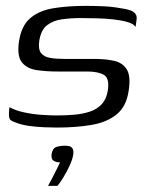

<svg xmlns="http://www.w3.org/2000/svg" viewBox="-20 -424 490 645"><path d="M171.3 4.5Q154.2 4.5 128.7 3.5Q103.1 2.5 77.3 -1.1Q51.4 -4.7 32.4 -12.5Q22 -16 16.6 -19.9Q11.3 -23.8 10.2 -34Q9.2 -44.1 11.7 -64Q32.4 -52.5 62 -46.3Q91.5 -40 121 -38.1Q150.6 -36.2 170.7 -36.2Q201.5 -36.2 230 -38.7Q258.5 -41.2 282.6 -49.3Q306.7 -57.5 322.3 -74.6Q337.9 -91.8 342.1 -120.1Q348.6 -161 329.1 -172.4Q309.6 -183.8 272.7 -183.8H171.7Q135.3 -183.8 103.4 -188.5Q71.4 -193.1 54.2 -213.8Q36.9 -234.4 43.5 -282.8Q51 -336.1 80.7 -362.2Q110.4 -388.2 158.6 -396.2Q206.9 -404.3 270.2 -404.3Q293.3 -404.3 325.1 -403Q357 -401.8 384.5 -396.5Q404.6 -394 417.2 -389.5Q429.8 -385 435.4 -377Q441.1 -369 438.3 -354.3L435.5 -333.6Q428.1 -344.4 408 -350.1Q387.9 -355.8 361 -358.8Q334.2 -361.8 305.3 -362.5Q276.4 -363.3 251.2 -363.3Q218.4 -363.3 188.5 -359.2Q158.6 -355.1 138.1 -339.3Q117.6 -323.6 111.9 -286.9Q108 -258.8 117.6 -246.1Q127.3 -233.3 147.4 -229.7Q167.5 -226.1 193.8 -226.1H296.5Q334.8 -226.1 363.5 -219.6Q392.2 -213.1 405.9 -190.8Q419.7 -168.5 412.4 -120.2Q404.9 -66.5 371.9 -39.8Q339 -13 287.2 -4.3Q235.4 4.5 171.3 4.5ZM141.4 200.5Q150.3 184.7 157.4 170.5Q164.6 156.4 170.9 143.7Q177.2 131.1 181.8 121.4Q180.1 121.4 177.9 121.3Q175.7 121.2 174 120.9Q165.9 120.1 158.7 114.9Q151.5 109.7 153.3 94.1Q156.1 75.3 167.6 70.4Q179.2 65.5 198.4 65.5Q208 65.5 214.5 67.6Q220.9 69.7 224.4 76.2Q227.8 82.6 226 95.5Q223.5 111.7 213.7 132.8Q203.9 153.9 192.5 172.5Q181.2 191.1 172.8 200.5Z"/></svg>

Font: Genos Thin
Style: Italic
Weight: 100
Italic angle: -8°
Designer: Robert E. Leuschke
Foundry: Robert E. Leuschke
Version: Version 1.010